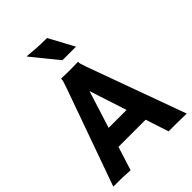

<svg xmlns="http://www.w3.org/2000/svg" viewBox="-259 -990 1103 1103"><g transform="rotate(-45 292.5 -438.5)"><path d="M-5.4 0H33.2C59.1 0 96.2 1 131.3 3.9L177.2 -140.6H397.9L443.8 0H508.3C514.2 0 563.5 0.5 589.8 1.5L373 -594.7C361.3 -626.5 358.4 -639.2 358.4 -645.5C358.4 -647 358.9 -648.4 359.4 -649.4L358.9 -650.4C332 -649.9 307.1 -649.4 288.6 -649.4C269.5 -649.4 249 -649.9 221.2 -650.9L220.7 -649.9C221.2 -648.4 221.2 -647 221.2 -646C221.2 -638.7 218.3 -626.5 207 -595.2ZM214.4 -257.8 286.1 -484.9 359.9 -257.8ZM301.3 -720.2H411.6L329.1 -873C256.3 -873 224.6 -876.5 172.9 -881.3L173.3 -877.9Z"/></g></svg>

Font: HammersmithOne
Style: Regular
Weight: 400
Designer: Nicole Fally
Foundry: Nicole Fally
Version: Version 1.003